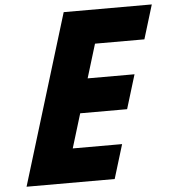

<svg xmlns="http://www.w3.org/2000/svg" viewBox="-56 -876 828 928"><g transform="rotate(-5 357.5 -412.5)"><path d="M715 -825H287.5L35.2 0H462.8L513.2 -165H273.7L324.4 -331H552L602.4 -496H374.9L425 -660H664.6Z"/></g></svg>

Font: Hussar
Style: BdSuprConOblThree
Weight: 700
Foundry: Cannot Into Space Fonts
Version: Version 2.00